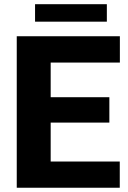

<svg xmlns="http://www.w3.org/2000/svg" viewBox="-20 -881 601 901"><path d="M542 -123V0H58.6V-710.9H542.5V-587.4H217.8V-424.8H493.2V-305.7H217.8V-123ZM481.4 -861.3V-779.3H144.5V-861.3Z"/></svg>

Font: Vazirmatn RD FD ExtraBold
Style: Regular
Weight: 800
Designer: Saber Rastikerdar
Foundry: Saber Rastikerdar
Version: Version 33.003